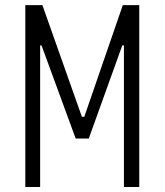

<svg xmlns="http://www.w3.org/2000/svg" viewBox="-20 -750 660 770"><path d="M81.5 -729.5H150L308.5 -281.5H318L472.5 -729.5H538.5V0H477V-568H470.5L336 -194.5H283.5L146.5 -568H141V0H81.5Z"/></svg>

Font: Monaspace Krypton Var ExLight
Style: Regular
Weight: 200
Designer: Riley Cran and the Lettermatic Team
Version: Version 1.200 (Monaspace Krypton Var)